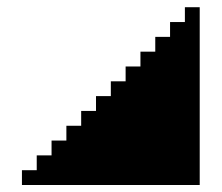

<svg xmlns="http://www.w3.org/2000/svg" viewBox="-20 -687 623 540"><path d="M541.7 -666.7V-625H500V-666.7ZM541.7 -625V-583.3H500V-625ZM541.7 -583.3V-541.7H500V-583.3ZM541.7 -541.7V-500H500V-541.7ZM541.7 -500V-458.3H500V-500ZM541.7 -458.3V-416.7H500V-458.3ZM541.7 -416.7V-375H500V-416.7ZM541.7 -375V-333.3H500V-375ZM541.7 -333.3V-291.7H500V-333.3ZM541.7 -291.7V-250H500V-291.7ZM541.7 -250V-208.3H500V-250ZM500 -625V-583.3H458.3V-625ZM458.3 -583.3V-541.7H416.7V-583.3ZM416.7 -541.7V-500H375V-541.7ZM375 -500V-458.3H333.3V-500ZM333.3 -458.3V-416.7H291.7V-458.3ZM291.7 -416.7V-375H250V-416.7ZM250 -375V-333.3H208.3V-375ZM208.3 -333.3V-291.7H166.7V-333.3ZM166.7 -291.7V-250H125V-291.7ZM125 -250V-208.3H83.3V-250ZM166.7 -250V-208.3H125V-250ZM208.3 -250V-208.3H166.7V-250ZM250 -250V-208.3H208.3V-250ZM291.7 -250V-208.3H250V-250ZM333.3 -250V-208.3H291.7V-250ZM375 -250V-208.3H333.3V-250ZM375 -291.7V-250H333.3V-291.7ZM416.7 -291.7V-250H375V-291.7ZM458.3 -291.7V-250H416.7V-291.7ZM500 -291.7V-250H458.3V-291.7ZM458.3 -250V-208.3H416.7V-250ZM416.7 -250V-208.3H375V-250ZM500 -250V-208.3H458.3V-250ZM500 -333.3V-291.7H458.3V-333.3ZM500 -375V-333.3H458.3V-375ZM458.3 -375V-333.3H416.7V-375ZM458.3 -416.7V-375H416.7V-416.7ZM458.3 -458.3V-416.7H416.7V-458.3ZM458.3 -500V-458.3H416.7V-500ZM458.3 -541.7V-500H416.7V-541.7ZM500 -541.7V-500H458.3V-541.7ZM500 -583.3V-541.7H458.3V-583.3ZM416.7 -500V-458.3H375V-500ZM416.7 -458.3V-416.7H375V-458.3ZM375 -458.3V-416.7H333.3V-458.3ZM375 -416.7V-375H333.3V-416.7ZM333.3 -416.7V-375H291.7V-416.7ZM333.3 -375V-333.3H291.7V-375ZM291.7 -375V-333.3H250V-375ZM291.7 -333.3V-291.7H250V-333.3ZM250 -333.3V-291.7H208.3V-333.3ZM250 -291.7V-250H208.3V-291.7ZM208.3 -291.7V-250H166.7V-291.7ZM291.7 -291.7V-250H250V-291.7ZM333.3 -291.7V-250H291.7V-291.7ZM375 -333.3V-291.7H333.3V-333.3ZM333.3 -333.3V-291.7H291.7V-333.3ZM375 -375V-333.3H333.3V-375ZM416.7 -416.7V-375H375V-416.7ZM416.7 -375V-333.3H375V-375ZM416.7 -333.3V-291.7H375V-333.3ZM458.3 -333.3V-291.7H416.7V-333.3ZM500 -416.7V-375H458.3V-416.7ZM500 -458.3V-416.7H458.3V-458.3ZM500 -500V-458.3H458.3V-500ZM500 -208.3H541.7V-166.7H500ZM458.3 -208.3H500V-166.7H458.3ZM375 -208.3H416.7V-166.7H375ZM333.3 -208.3H375V-166.7H333.3ZM291.7 -208.3H333.3V-166.7H291.7ZM250 -208.3H291.7V-166.7H250ZM208.3 -208.3H250V-166.7H208.3ZM166.7 -208.3H208.3V-166.7H166.7ZM125 -208.3H166.7V-166.7H125ZM83.3 -208.3H125V-166.7H83.3ZM41.7 -208.3H83.3V-166.7H41.7ZM416.7 -208.3H458.3V-166.7H416.7Z"/></svg>

Font: Yarndings 20
Style: Regular
Weight: 400
Designer: Sarah Cadigan-Fried
Version: Version 1.000; ttfautohint (v1.8.4.7-5d5b)